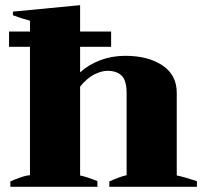

<svg xmlns="http://www.w3.org/2000/svg" viewBox="-20 -723 802 743"><path d="M742 -22V0H403V-21Q449 -41 470 -45V-362Q470 -412 450.5 -430.5Q431 -449 396 -449Q373 -449 345 -435Q317 -421 290 -388V-44Q315 -39 357 -22V0H20V-21Q33 -27 56.5 -35.5Q80 -44 96 -45V-542H15V-601H96V-643Q64 -651 30 -664V-678L290 -703V-601H410V-542H290V-443Q323 -473 368 -490Q413 -507 465 -507Q553 -507 608.5 -470Q664 -433 664 -364V-44Q690 -39 742 -22Z"/></svg>

Font: Trirong Black
Style: Regular
Weight: 900
Designer: Katatrad Team
Foundry: CadsonDemak
Version: Version 1.001